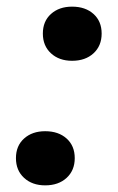

<svg xmlns="http://www.w3.org/2000/svg" viewBox="-20 -547 355 578"><path d="M205 -71Q205 -34 180.5 -11.5Q156 11 116 11Q77 11 52.5 -11.5Q28 -34 28 -71Q28 -108 52.5 -130Q77 -152 116 -152Q156 -152 180.5 -130Q205 -108 205 -71ZM286 -446Q286 -409 261.5 -386.5Q237 -364 197 -364Q158 -364 133.5 -386.5Q109 -409 109 -446Q109 -483 133.5 -505Q158 -527 197 -527Q237 -527 261.5 -505Q286 -483 286 -446Z"/></svg>

Font: Roboto Serif Medium
Style: Italic
Weight: 500
Italic angle: -10°
Designer: Greg Gazdowicz
Foundry: Commercial Type
Version: Version 1.008